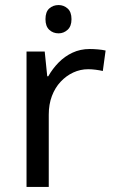

<svg xmlns="http://www.w3.org/2000/svg" viewBox="-20 -740 453 760"><path d="M212 -720Q232 -720 247.5 -706.5Q263 -693 263 -664Q263 -636 247.5 -622Q232 -608 212 -608Q190 -608 175 -622Q160 -636 160 -664Q160 -693 175 -706.5Q190 -720 212 -720ZM335 -546Q350 -546 367.5 -544.5Q385 -543 398 -540L387 -459Q374 -462 358.5 -464Q343 -466 329 -466Q298 -466 270 -453Q242 -440 220 -416.5Q198 -393 185.5 -360Q173 -327 173 -286V0H85V-536H157L167 -438H171Q188 -468 212 -492.5Q236 -517 267 -531.5Q298 -546 335 -546Z"/></svg>

Font: hexgurmukhi15
Style: Book
Weight: 400
Designer: Jelle Bosma - Monotype Design Team
Foundry: Monotype Imaging Inc.
Version: Version 2.003